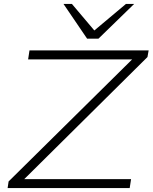

<svg xmlns="http://www.w3.org/2000/svg" viewBox="-20 -963 781 983"><path d="M19 0 24 -34 684 -686 682 -659H124L131 -705H741L735 -671L77 -19L79 -46H651L644 0ZM426 -765 305 -943H348L463 -807L625 -943H667L484 -765Z"/></svg>

Font: Nunito Sans 10pt Expanded ExtraLight
Style: Italic
Weight: 250
Width: 7
Italic angle: -9°
Designer: Vernon Adams
Foundry: Vernon Adams
Version: Version 3.101;gftools[0.9.27]